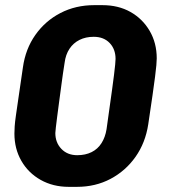

<svg xmlns="http://www.w3.org/2000/svg" viewBox="-20 -716 655 746"><path d="M247 10Q186 10 138 -17Q90 -44 63 -91Q36 -138 36 -197Q36 -208 37 -224.5Q38 -241 42 -268.5Q46 -296 52.5 -341Q59 -386 69 -454Q79 -526 117.5 -580.5Q156 -635 215 -665.5Q274 -696 346 -696H378Q440 -696 487 -669.5Q534 -643 561.5 -596Q589 -549 589 -489Q589 -479 587.5 -462.5Q586 -446 582.5 -418Q579 -390 572.5 -345Q566 -300 556 -233Q545 -161 506.5 -106.5Q468 -52 409.5 -21Q351 10 279 10ZM280 -113Q312 -113 336 -125Q360 -137 374.5 -160Q389 -183 394 -214Q400 -258 405.5 -296.5Q411 -335 415.5 -368Q420 -401 423 -425Q426 -449 427.5 -465Q429 -481 429 -487Q429 -525 406 -549Q383 -573 344 -573Q313 -573 289 -561Q265 -549 250 -526.5Q235 -504 231 -472Q224 -428 219 -389.5Q214 -351 209.5 -318.5Q205 -286 202 -261.5Q199 -237 197 -221Q195 -205 195 -199Q195 -162 218.5 -137.5Q242 -113 280 -113Z"/></svg>

Font: Chivo Medium
Style: Bold Italic
Weight: 700
Italic angle: -8.05°
Version: Version 2.002